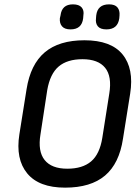

<svg xmlns="http://www.w3.org/2000/svg" viewBox="-20 -851 643 882"><path d="M279 11Q159 11 105 -54.5Q51 -120 69 -234L102 -441Q120 -555 185.5 -610.5Q251 -666 368 -666Q490 -666 543 -601Q596 -536 578 -421L545 -214Q528 -100 462.5 -44.5Q397 11 279 11ZM289 -76Q359 -76 398.5 -109.5Q438 -143 450 -218L482 -421Q495 -500 463 -539.5Q431 -579 359 -579Q289 -579 249.5 -545.5Q210 -512 197 -437L166 -234Q153 -156 185 -116Q217 -76 289 -76ZM469 -716Q441 -716 429.5 -730Q418 -744 421 -767L422 -780Q428 -831 481 -831Q508 -831 519.5 -817Q531 -803 529 -780L528 -767Q521 -716 469 -716ZM304 -716Q277 -716 265 -730Q253 -744 255 -767L258 -780Q264 -831 315 -831Q343 -831 355 -817Q367 -803 363 -780L362 -767Q356 -716 304 -716Z"/></svg>

Font: Sofia Sans Semi Condensed SemiBold
Style: Italic
Weight: 600
Italic angle: -9°
Version: Version 4.100